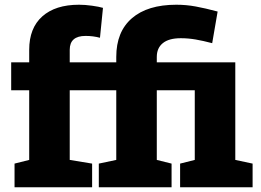

<svg xmlns="http://www.w3.org/2000/svg" viewBox="-20 -792 1105 812"><path d="M41.5 0V-100.1L103.5 -115.7V-410.2H27.3V-528.3H103.5V-581.5Q103.5 -673.3 158.9 -722.7Q214.4 -772 314 -772Q340.3 -772 369.6 -767.8Q398.9 -763.7 415.5 -758.8L402.8 -632.3Q374 -640.1 341.8 -640.1Q274.9 -640.1 274.9 -581.5V-528.3H397.5V-410.2H274.9V-115.7L369.6 -100.1V0ZM397.9 0V-100.1L471.7 -115.7V-410.2H395.5V-528.3H471.7V-551.3Q471.7 -657.7 537.8 -714.8Q604 -772 725.6 -772Q767.6 -772 807.6 -764.6Q847.7 -757.3 900.4 -743.2L877.4 -609.4Q838.9 -619.6 807.4 -625Q775.9 -630.4 744.6 -630.4Q694.3 -630.4 668.7 -609.6Q643.1 -588.9 643.1 -551.3V-528.3H975.1V-115.7L1048.3 -100.1V0H741.7V-100.1L803.7 -115.7V-410.2H643.1V-115.7L705.6 -100.1V0Z"/></svg>

Font: Roboto Slab Black
Style: Regular
Weight: 900
Designer: Google
Version: Version 2.000; ttfautohint (v1.8.1.43-b0c9)